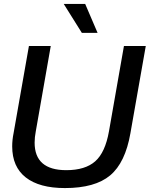

<svg xmlns="http://www.w3.org/2000/svg" viewBox="-20 -946 761 976"><path d="M310 10Q180 10 111 -44Q42 -98 42 -202Q42 -235 49 -269L127 -712H238L162 -279Q156 -248 156 -221Q156 -81 317 -81Q413 -81 464 -126Q515 -171 534 -279L610 -712H721L643 -269Q617 -119 540 -54.5Q463 10 310 10ZM476 -779H396L304 -926H413Z"/></svg>

Font: Creato Display Medium
Style: Italic
Weight: 500
Italic angle: -10°
Version: Version 1.000